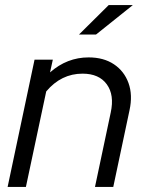

<svg xmlns="http://www.w3.org/2000/svg" viewBox="-20 -736 579 756"><path d="M10 0 116 -501H188L177 -451Q244 -510 329 -510Q388 -510 428.5 -483Q469 -456 486 -409Q503 -362 490 -302L426 0H354L416 -293Q431 -362 400.5 -404Q370 -446 305 -446Q221 -446 162 -376L82 0ZM291 -600 408 -716H503L358 -600Z"/></svg>

Font: Red Hat Display VF
Style: Italic
Weight: 300
Italic angle: -12°
Designer: Pentagram, MCKL
Foundry: Pentagram, MCKL
Version: Version 1.010